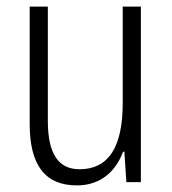

<svg xmlns="http://www.w3.org/2000/svg" viewBox="-20 -552 521 582"><path d="M407 -532H352V-240C352 -104 308 -39 221 -39C158 -39 125 -84 125 -186V-532H70V-176C70 -55 114 10 213 10C287 10 332 -35 353 -92H357L363 0H407Z"/></svg>

Font: Noto Sans Hebrew Condensed Light
Style: Regular
Weight: 300
Width: 3
Designer: Monotype Design Team
Foundry: Monotype Imaging Inc.
Version: Version 2.004